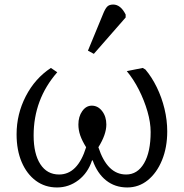

<svg xmlns="http://www.w3.org/2000/svg" viewBox="-20 -811 809 845"><path d="M231 14Q178 14 138 -15.5Q98 -45 75.5 -97.5Q53 -150 53 -220Q53 -309 93.5 -387.5Q134 -466 204 -512L232 -493Q128 -374 128 -215Q128 -134 157.5 -88.5Q187 -43 240 -43Q322 -43 359 -163Q341 -192 333 -215.5Q325 -239 325 -263Q325 -298 342 -322Q359 -346 384 -346Q411 -346 429.5 -322Q448 -298 448 -263Q448 -219 413 -163Q452 -43 535 -43Q585 -43 614 -92.5Q643 -142 643 -230Q643 -272 629 -320.5Q615 -369 591.5 -415.5Q568 -462 538 -498L608 -512L620 -505Q648 -472 670 -427Q692 -382 704 -332Q716 -282 716 -233Q716 -162 693 -106Q670 -50 630.5 -18Q591 14 540 14Q486 14 447 -17Q408 -48 388 -105H385Q367 -50 325 -18Q283 14 231 14ZM393 -574 367 -588 433 -748Q442 -771 451 -781Q460 -791 478 -791Q511 -791 533 -747V-734Z"/></svg>

Font: Literata 12pt Light
Style: Regular
Weight: 300
Designer: Latin by Veronika Burian and Jose Scaglione. Greek by Irene Vlachou. Cyrillic by Vera Evstafieva.
Foundry: TypeTogether
Version: Version 3.002